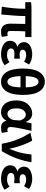

<svg xmlns="http://www.w3.org/2000/svg" viewBox="1358 -2210 866 3621"><g transform="rotate(90 1790.5 -399.0)"><path d="M580 14Q426 14 426 -164Q426 -182 428 -285.5Q430 -389 431 -443H282Q282 -280 253 8L105 0Q145 -227 145 -443H21V-553L104 -560H679V-443H571Q564 -337 564 -157Q564 -129 576 -117.5Q588 -106 615 -106Q623 -106 657 -110L675 -2Q633 14 580 14Z M1004 14Q893 14 821 -31.5Q749 -77 749 -158Q749 -263 860 -292V-297Q819 -311 796.5 -344.5Q774 -378 774 -416Q774 -493 841 -533.5Q908 -574 1007 -574Q1109 -574 1197 -515L1142 -420Q1084 -460 1014 -460Q971 -460 944.5 -443Q918 -426 918 -396Q918 -336 1010 -336Q1021 -336 1086 -341V-234Q1006 -239 992 -239Q893 -239 893 -172Q893 -138 925.5 -118.5Q958 -99 1019 -99Q1091 -99 1151 -146L1210 -53Q1119 14 1004 14Z M1627 -353H1415Q1423 -106 1521 -106Q1568 -106 1595.5 -161.5Q1623 -217 1627 -353ZM1415 -452H1627Q1623 -585 1595 -639Q1567 -693 1521 -693Q1423 -693 1415 -452ZM1770 -401Q1770 -196 1704 -91Q1638 14 1521 14Q1405 14 1338.5 -91Q1272 -196 1272 -401Q1272 -603 1338.5 -707.5Q1405 -812 1521 -812Q1637 -812 1703.5 -707.5Q1770 -603 1770 -401Z M2095 14Q1994 14 1933.5 -63Q1873 -140 1873 -275Q1873 -411 1945.5 -492.5Q2018 -574 2120 -574Q2230 -574 2279 -453H2283L2303 -560H2447Q2443 -540 2429 -478Q2415 -416 2408.5 -383.5Q2402 -351 2392.5 -302.5Q2383 -254 2379 -219Q2375 -184 2375 -158Q2375 -106 2430 -106Q2449 -106 2467 -113L2485 -4Q2451 14 2394 14Q2279 14 2259 -85H2255Q2197 14 2095 14ZM2129 -107Q2171 -107 2206 -147Q2241 -187 2245 -242L2252 -341Q2217 -453 2141 -453Q2093 -453 2058 -407.5Q2023 -362 2023 -277Q2023 -193 2051 -150Q2079 -107 2129 -107Z M2691 0Q2640 -300 2482 -540L2631 -574Q2677 -498 2720.5 -374.5Q2764 -251 2784 -150H2789Q2875 -344 2893 -560H3039Q3013 -407 2966 -278Q2919 -149 2831 0Z M3352 14Q3241 14 3169 -31.5Q3097 -77 3097 -158Q3097 -263 3208 -292V-297Q3167 -311 3144.5 -344.5Q3122 -378 3122 -416Q3122 -493 3189 -533.5Q3256 -574 3355 -574Q3457 -574 3545 -515L3490 -420Q3432 -460 3362 -460Q3319 -460 3292.5 -443Q3266 -426 3266 -396Q3266 -336 3358 -336Q3369 -336 3434 -341V-234Q3354 -239 3340 -239Q3241 -239 3241 -172Q3241 -138 3273.5 -118.5Q3306 -99 3367 -99Q3439 -99 3499 -146L3558 -53Q3467 14 3352 14Z"/></g></svg>

Font: Noto Sans Korean Bold
Style: Bold
Weight: 700
Designer: Ryoko NISHIZUKA  (kana & ideographs); Paul D. Hunt (Latin, Greek & Cyrillic); Wenlong ZHANG  (bopomofo); Sandoll Communi
Foundry: Adobe Systems Incorporated
Version: Version 1.000;PS 1;hotconv 1.0.78;makeotf.lib2.5.61930